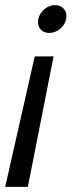

<svg xmlns="http://www.w3.org/2000/svg" viewBox="-52 -528 288 748"><path d="M-31.8 200 83.3 -308.3H156.7L56.5 200ZM139.5 -399.7Q116.8 -399.7 104.7 -415.4Q92.5 -431.2 97.3 -453.8Q100.8 -469.3 110.5 -481.4Q120.2 -493.5 134.1 -500.8Q148 -508 162.5 -508Q185.3 -508 197.8 -492.3Q210.3 -476.7 205.7 -453.8Q200.8 -431.2 181.6 -415.4Q162.3 -399.7 139.5 -399.7Z"/></svg>

Font: Epunda Slab Light
Style: Italic
Weight: 300
Italic angle: -12°
Designer: Simon Atzbach
Foundry: typofactur
Version: Version 1.102